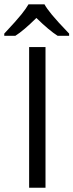

<svg xmlns="http://www.w3.org/2000/svg" viewBox="-46 -885 346 905"><path d="M91.3 0V-663.1H168.5V0ZM-25.9 -726.6Q31.7 -788.1 54.9 -817.1Q78.1 -846.2 88.4 -864.7H163.6Q173.8 -845.7 198.5 -815.7Q223.1 -785.6 279.8 -726.6V-716.3H225.6Q186 -741.2 125.5 -800.3Q64 -739.7 26.4 -716.3H-25.9Z"/></svg>

Font: Bpm'online Open Sans
Style: Regular
Weight: 400
Foundry: Ascender Corporation
Version: Version 1.10